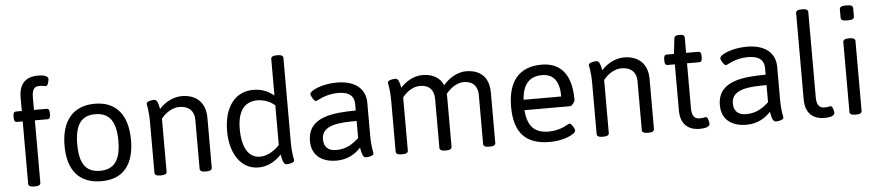

<svg xmlns="http://www.w3.org/2000/svg" viewBox="-44 -1036 6041 1321"><g transform="rotate(-5 2977.0 -375.0)"><path d="M237 -756C187 -756 108 -737 108 -618V-523H68C54 -523 48 -514 48 -493V-481C48 -460 54 -451 68 -451H108V-20C108 -6 120 2 148 2H152C180 2 192 -6 192 -20V-451H279C293 -451 299 -460 299 -481V-493C299 -514 293 -523 279 -523H192V-610C192 -676 217 -684 246 -684C275 -684 280 -679 289 -679C303 -679 310 -718 310 -726C310 -753 264 -756 237 -756Z M612 -529C463 -529 380 -432 380 -259C380 -87 461 6 612 6C761 6 839 -86 839 -259C839 -433 759 -529 612 -529ZM609 -457C707 -457 752 -394 752 -261C752 -128 707 -66 609 -66C511 -66 468 -128 468 -261C468 -395 512 -457 609 -457Z M1213 -529C1157 -529 1099 -501 1057 -454C1051 -480 1046 -520 1022 -520C1009 -520 968 -516 968 -497C968 -492 980 -453 980 -371V-20C980 -6 992 2 1020 2H1024C1052 2 1064 -6 1064 -20V-386C1097 -429 1145 -456 1190 -456C1255 -456 1292 -420 1292 -359V-20C1292 -6 1304 2 1332 2H1336C1364 2 1376 -6 1376 -20V-367C1376 -468 1315 -529 1213 -529Z M1893 -752H1889C1861 -752 1849 -744 1849 -730V-478C1810 -508 1768 -529 1706 -529C1587 -529 1503 -435 1503 -261C1503 -106 1577 6 1697 6C1754 6 1807 -18 1856 -69C1862 -41 1867 1 1891 1C1904 1 1945 -3 1945 -22C1945 -27 1933 -66 1933 -148V-730C1933 -744 1921 -752 1893 -752ZM1726 -455C1771 -455 1813 -440 1849 -410V-136C1808 -91 1758 -67 1714 -67C1635 -67 1591 -140 1591 -269C1591 -388 1636 -453 1726 -455Z M2284 -529C2184 -529 2096 -491 2096 -465C2096 -454 2117 -415 2131 -415C2141 -415 2196 -457 2287 -457C2370 -457 2397 -418 2397 -373V-326C2244 -324 2065 -313 2065 -144C2065 -41 2139 6 2236 6C2311 6 2366 -27 2404 -69C2410 -41 2415 1 2439 1C2452 1 2493 -3 2493 -22C2493 -27 2481 -66 2481 -148V-372C2481 -471 2408 -529 2284 -529ZM2397 -254V-136C2357 -100 2313 -67 2240 -67C2184 -67 2155 -96 2155 -149C2155 -253 2293 -253 2397 -254Z M3177 -529C3114 -529 3056 -491 3018 -446C2990 -514 2924 -529 2875 -529C2811 -529 2756 -492 2723 -454C2717 -480 2712 -520 2688 -520C2675 -520 2634 -516 2634 -497C2634 -492 2646 -453 2646 -371V-20C2646 -6 2658 2 2686 2H2690C2718 2 2730 -6 2730 -20V-387C2730 -387 2779 -456 2852 -456C2916 -456 2948 -418 2948 -359V-20C2948 -6 2960 2 2988 2H2992C3020 2 3032 -6 3032 -20V-366C3032 -372 3032 -379 3031 -386C3047 -405 3093 -456 3154 -456C3218 -456 3250 -418 3250 -359V-20C3250 -6 3262 2 3290 2H3294C3322 2 3334 -6 3334 -20V-367C3334 -503 3241 -529 3177 -529Z M3697 -529C3544 -529 3464 -435 3464 -258C3464 -79 3543 6 3709 6C3810 6 3889 -34 3889 -58C3889 -69 3868 -108 3854 -108C3844 -108 3795 -66 3708 -66C3609 -66 3562 -116 3554 -227H3870C3882 -227 3903 -256 3903 -268C3903 -438 3834 -529 3697 -529ZM3694 -457C3774 -457 3814 -404 3814 -299H3554C3561 -404 3607 -457 3694 -457Z M4267 -529C4211 -529 4153 -501 4111 -454C4105 -480 4100 -520 4076 -520C4063 -520 4022 -516 4022 -497C4022 -492 4034 -453 4034 -371V-20C4034 -6 4046 2 4074 2H4078C4106 2 4118 -6 4118 -20V-386C4151 -429 4199 -456 4244 -456C4309 -456 4346 -420 4346 -359V-20C4346 -6 4358 2 4386 2H4390C4418 2 4430 -6 4430 -20V-367C4430 -468 4369 -529 4267 -529Z M4666 -650H4656C4635 -650 4625 -642 4624 -628L4612 -523H4562C4548 -523 4542 -514 4542 -493V-481C4542 -460 4548 -451 4562 -451H4612V-132C4612 -16 4691 6 4741 6C4768 6 4814 3 4814 -24C4814 -32 4807 -71 4793 -71C4784 -71 4779 -66 4750 -66C4721 -66 4696 -80 4696 -140V-451H4780C4794 -451 4800 -460 4800 -481V-493C4800 -514 4794 -523 4780 -523H4696V-628C4696 -642 4687 -650 4666 -650Z M5115 -529C5015 -529 4927 -491 4927 -465C4927 -454 4948 -415 4962 -415C4972 -415 5027 -457 5118 -457C5201 -457 5228 -418 5228 -373V-326C5075 -324 4896 -313 4896 -144C4896 -41 4970 6 5067 6C5142 6 5197 -27 5235 -69C5241 -41 5246 1 5270 1C5283 1 5324 -3 5324 -22C5324 -27 5312 -66 5312 -148V-372C5312 -471 5239 -529 5115 -529ZM5228 -254V-136C5188 -100 5144 -67 5071 -67C5015 -67 4986 -96 4986 -149C4986 -253 5124 -253 5228 -254Z M5518 -752H5514C5486 -752 5474 -744 5474 -730V-132C5474 -16 5553 6 5603 6C5630 6 5676 3 5676 -24C5676 -32 5669 -71 5655 -71C5646 -71 5641 -66 5612 -66C5583 -66 5558 -80 5558 -140V-730C5558 -744 5546 -752 5518 -752Z M5828 -752H5816C5788 -752 5776 -744 5776 -730V-671C5776 -657 5788 -649 5816 -649H5828C5856 -649 5868 -657 5868 -671V-730C5868 -744 5856 -752 5828 -752ZM5824 -525H5820C5792 -525 5780 -517 5780 -503V-20C5780 -6 5792 2 5820 2H5824C5852 2 5864 -6 5864 -20V-503C5864 -517 5852 -525 5824 -525Z"/></g></svg>

Font: Asap
Style: Regular
Weight: 400
Designer: Pablo Cosgaya
Foundry: Pablo Cosgaya
Version: Version 1.007;PS 001.007;hotconv 1.0.70;makeotf.lib2.5.58329